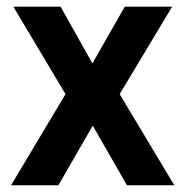

<svg xmlns="http://www.w3.org/2000/svg" viewBox="-20 -548 546 568"><path d="M159.2 -528.3 253.4 -360.4 349.1 -528.3H489.3L334 -269.5L495.6 0H355.5L254.4 -176.3L152.8 0H12.7L173.8 -269.5L19.5 -528.3Z"/></svg>

Font: Roboto SemiBold
Style: Regular
Weight: 600
Designer: Christian Robertson
Foundry: Google
Version: Version 3.009; 2024